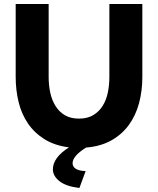

<svg xmlns="http://www.w3.org/2000/svg" viewBox="-20 -730 787 955"><path d="M373 -140Q415 -140 444 -157.5Q473 -175 491 -204Q509 -233 516.5 -270.5Q524 -308 524 -347V-710H688V-347Q688 -278 671.5 -216.5Q655 -155 620.5 -108Q586 -61 533.5 -31.5Q481 -2 408 4Q341 46 341 82Q341 99 357 109.5Q373 120 406 121L375 205Q308 197 275.5 171Q243 145 243 112Q243 84 262.5 56.5Q282 29 323 3Q252 -6 201.5 -37.5Q151 -69 119 -116Q87 -163 72.5 -222.5Q58 -282 58 -347V-710H222V-347Q222 -306 230 -269Q238 -232 256 -203Q274 -174 302.5 -157Q331 -140 373 -140Z"/></svg>

Font: Oxford Sans
Style: Regular
Weight: 800
Designer: Matt McInerney, Pablo Impallari, Rodrigo Fuenzalida
Foundry: Matt McInerney, Pablo Impallari, Rodrigo Fuenzalida
Version: Version 3.000g; ttfautohint (v1.5) -l 8 -r 28 -G 28 -x 14 -D